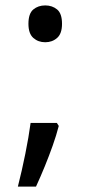

<svg xmlns="http://www.w3.org/2000/svg" viewBox="-20 -570 334 709"><path d="M190 -116 197 -105Q188 -70 174.5 -32Q161 6 145.5 44Q130 82 113 119H46Q61 60 73.5 -2Q86 -64 93 -116ZM147 -414Q121 -414 103 -430Q85 -446 85 -482Q85 -520 103 -535Q121 -550 147 -550Q173 -550 191 -535Q209 -520 209 -482Q209 -446 191 -430Q173 -414 147 -414Z"/></svg>

Font: ltamil85
Style: Book
Weight: 400
Designer: Jelle Bosma - Monotype Design Team
Foundry: Monotype Imaging Inc.
Version: Version 2.003